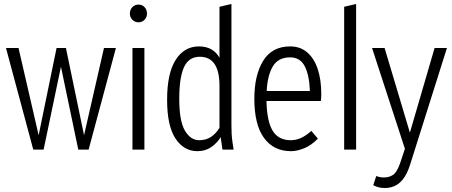

<svg xmlns="http://www.w3.org/2000/svg" viewBox="-20 -751 2271 964"><path d="M10 -510H73L174 -72L264 -510H311L402 -72L502 -510H562L425 0H373L286 -416L199 0H147Z M632 -683Q632 -702 644.5 -715Q657 -728 675 -728Q694 -728 706 -715Q718 -702 718 -683Q718 -665 706 -652Q694 -639 675 -639Q657 -639 644.5 -652Q632 -665 632 -683ZM645 0V-510H705V0Z M819 -250Q819 -383 862 -450.5Q905 -518 979 -518Q1050 -518 1082 -461V-717L1142 -731V-122Q1142 -97 1143 -79Q1144 -61 1147 -39L1153 0H1097L1088 -62Q1069 -32 1040 -12Q1011 8 971 8Q903 8 861 -55.5Q819 -119 819 -250ZM880 -255Q880 -143 908.5 -95Q937 -47 980 -47Q1015 -47 1040 -64Q1065 -81 1082 -109V-320Q1082 -466 983 -466Q928 -466 904 -414Q880 -362 880 -255Z M1257 -255Q1257 -374 1301.5 -446Q1346 -518 1437 -518Q1488 -518 1523 -487.5Q1558 -457 1575.5 -403.5Q1593 -350 1593 -280Q1593 -270 1592.5 -261Q1592 -252 1591 -244H1318Q1320 -142 1349 -94.5Q1378 -47 1440 -47Q1493 -47 1543 -94L1576 -55Q1543 -21 1507 -6.5Q1471 8 1441 8Q1354 8 1305.5 -58.5Q1257 -125 1257 -255ZM1437 -463Q1377 -463 1350 -418Q1323 -373 1319 -294H1536Q1533 -374 1510 -418.5Q1487 -463 1437 -463Z M1708 0V-717L1768 -731V0Z M1848 -510H1911L2038 -85L2162 -510H2224L2039 76Q2024 123 2003.5 148.5Q1983 174 1960 183.5Q1937 193 1914 193Q1895 193 1881.5 189.5Q1868 186 1854 179L1869 133Q1877 136 1886 138Q1895 140 1908 140Q1934 140 1953.5 127Q1973 114 1989 68L2013 -4Z"/></svg>

Font: Radio Canada Condensed Light
Style: Regular
Weight: 300
Width: 3
Designer: Charles Daoud, Etienne Aubert Bonn, Alexandre Saumier Demers, Jacques Le Bailly
Foundry: Radio-Canada
Version: Version 2.104; ttfautohint (v1.8.4.7-5d5b);gftools[0.9.28.de